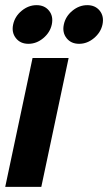

<svg xmlns="http://www.w3.org/2000/svg" viewBox="-25 -725 419 745"><path d="M-4.7 0 101.3 -500H241.3L135.3 0ZM85.3 -555Q54 -555 36.7 -577Q19.3 -599 26 -630Q32.8 -661.7 59.2 -683.3Q85.7 -705 116.9 -705Q148.1 -705 165.4 -683.3Q182.7 -661.7 176 -630Q169.3 -599 143 -577Q116.6 -555 85.3 -555ZM282 -555Q250.7 -555 233.3 -577Q216 -599 222.7 -630Q229.5 -661.7 255.9 -683.3Q282.3 -705 313.6 -705Q344.8 -705 362.1 -683.3Q379.3 -661.7 372.7 -630Q366 -599 339.6 -577Q313.3 -555 282 -555Z"/></svg>

Font: Epunda Sans Light
Style: Italic
Weight: 300
Italic angle: -12.0243°
Designer: Simon Atzbach
Foundry: typofactur
Version: Version 2.204